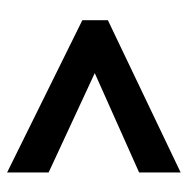

<svg xmlns="http://www.w3.org/2000/svg" viewBox="-14 -630 529 541"><g transform="rotate(-90 250.5 -359.5)"><path d="M35 -115V-232L315 -357L35 -487V-604L464 -392V-320Z"/></g></svg>

Font: Noto Sans Malayalam Condensed
Style: Bold
Weight: 700
Width: 3
Designer: Jelle Bosma - Monotype Design Team
Foundry: Monotype Imaging Inc.
Version: Version 2.104; ttfautohint (v1.8.4.7-5d5b)